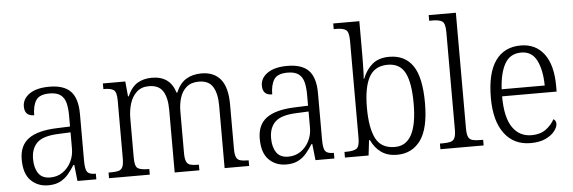

<svg xmlns="http://www.w3.org/2000/svg" viewBox="-49 -917 3237 1084"><g transform="rotate(-5 1569.0 -375.0)"><path d="M185 10Q126 10 87 -28.5Q48 -67 48 -148Q48 -227 100 -265Q152 -303 259 -307L336 -310V-372Q336 -413 328.5 -443Q321 -473 299.5 -489.5Q278 -506 237 -506Q179 -506 159.5 -475Q140 -444 140 -391Q86 -391 86 -445Q86 -488 126 -516Q166 -544 239 -544Q321 -544 359.5 -504Q398 -464 398 -375V-111Q398 -62 409.5 -47Q421 -32 454 -32H458V0H351L341 -92H336Q320 -66 300.5 -42.5Q281 -19 253.5 -4.5Q226 10 185 10ZM200 -33Q240 -33 270.5 -54Q301 -75 318.5 -109.5Q336 -144 336 -185V-277L269 -274Q181 -271 146.5 -238Q112 -205 112 -145Q112 -95 133 -64Q154 -33 200 -33Z M530 0V-32H545Q572 -32 587.5 -36.5Q603 -41 610 -56.5Q617 -72 617 -105V-432Q617 -480 601 -492Q585 -504 548 -504H542V-536H669L677 -451H681Q704 -503 738.5 -523.5Q773 -544 820 -544Q923 -544 952 -448H956Q977 -499 1013.5 -521.5Q1050 -544 1101 -544Q1172 -544 1209.5 -498Q1247 -452 1247 -355V-104Q1247 -71 1254 -56Q1261 -41 1276.5 -36.5Q1292 -32 1319 -32H1324V0H1185V-354Q1185 -423 1161.5 -461Q1138 -499 1082 -499Q1039 -499 1013 -477Q987 -455 975.5 -419Q964 -383 964 -341V-105Q964 -72 971 -56.5Q978 -41 993.5 -36.5Q1009 -32 1035 -32H1042V0H902V-354Q902 -424 878.5 -461Q855 -498 799 -498Q757 -498 730.5 -474Q704 -450 691.5 -411Q679 -372 679 -326V-103Q679 -54 696 -43Q713 -32 754 -32H761V0Z M1534 10Q1475 10 1436 -28.5Q1397 -67 1397 -148Q1397 -227 1449 -265Q1501 -303 1608 -307L1685 -310V-372Q1685 -413 1677.5 -443Q1670 -473 1648.5 -489.5Q1627 -506 1586 -506Q1528 -506 1508.5 -475Q1489 -444 1489 -391Q1435 -391 1435 -445Q1435 -488 1475 -516Q1515 -544 1588 -544Q1670 -544 1708.5 -504Q1747 -464 1747 -375V-111Q1747 -62 1758.5 -47Q1770 -32 1803 -32H1807V0H1700L1690 -92H1685Q1669 -66 1649.5 -42.5Q1630 -19 1602.5 -4.5Q1575 10 1534 10ZM1549 -33Q1589 -33 1619.5 -54Q1650 -75 1667.5 -109.5Q1685 -144 1685 -185V-277L1618 -274Q1530 -271 1495.5 -238Q1461 -205 1461 -145Q1461 -95 1482 -64Q1503 -33 1549 -33Z M2162 10Q2108 10 2072 -16Q2036 -42 2016 -86H2011L2001 0H1867V-32H1879Q1918 -32 1935.5 -43.5Q1953 -55 1953 -104V-655Q1953 -705 1935.5 -716.5Q1918 -728 1881 -728H1867V-760H2015V-569Q2015 -551 2014.5 -525.5Q2014 -500 2013.5 -475.5Q2013 -451 2011 -434H2014Q2034 -485 2070 -515Q2106 -545 2165 -545Q2254 -545 2299 -479Q2344 -413 2344 -268Q2344 -123 2295.5 -56.5Q2247 10 2162 10ZM2154 -35Q2280 -35 2280 -270Q2280 -388 2251 -444.5Q2222 -501 2153 -501Q2079 -501 2047 -442.5Q2015 -384 2015 -269Q2015 -155 2045.5 -95Q2076 -35 2154 -35Z M2408 0V-32H2424Q2452 -32 2468.5 -36.5Q2485 -41 2492 -56.5Q2499 -72 2499 -105V-656Q2499 -705 2482 -716.5Q2465 -728 2428 -728H2408V-760H2562V-105Q2562 -72 2569 -56.5Q2576 -41 2592.5 -36.5Q2609 -32 2638 -32H2653V0Z M2919 10Q2824 10 2770.5 -61.5Q2717 -133 2717 -263Q2717 -404 2767 -474Q2817 -544 2910 -544Q2995 -544 3042.5 -480.5Q3090 -417 3090 -299V-267H2781Q2781 -148 2820 -91Q2859 -34 2928 -34Q2978 -34 3010 -58Q3042 -82 3058 -113Q3064 -110 3068.5 -103.5Q3073 -97 3073 -86Q3073 -68 3056 -45.5Q3039 -23 3005 -6.5Q2971 10 2919 10ZM3026 -307Q3025 -395 2997.5 -449.5Q2970 -504 2910 -504Q2847 -504 2817 -452Q2787 -400 2782 -307Z"/></g></svg>

Font: Noto Serif Tamil SemiCondensed Light
Style: Italic
Weight: 300
Width: 4
Italic angle: -12°
Designer: Indian Type Foundry, Tom Grace, and the Monotype Design Team
Foundry: Monotype Imaging Inc.
Version: Version 2.003; ttfautohint (v1.8.4.7-5d5b)